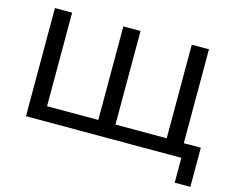

<svg xmlns="http://www.w3.org/2000/svg" viewBox="-115 -876 1477 1209"><g transform="rotate(15 623.0 -271.5)"><path d="M1114 162V0H101V-705H213V-95H547V-705H659V-95H993V-705H1105V-93H1216V162Z"/></g></svg>

Font: Nunito Sans 10pt SemiExpanded SemiBold
Style: Regular
Weight: 600
Width: 6
Designer: Vernon Adams
Foundry: Vernon Adams
Version: Version 3.101;gftools[0.9.27]